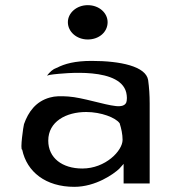

<svg xmlns="http://www.w3.org/2000/svg" viewBox="-20 -721 658 744"><path d="M200 -458H199C185 -453 174 -443 162 -428C168 -430 178 -432 188 -433C220 -436 459 -466 471 -352C472 -345 472 -338 471 -331C469 -310 447 -308 429 -310C382 -315 301 -343 245 -347C215 -349 194 -349 173 -343C119 -328 90 -288 73 -240C71 -235 57 -139 66 -141C84 -55 157 3 268 3C351 3 421 -47 442 -67L459 -86V-10H560V-320C560 -352 558 -382 554 -411C545 -464 447 -485 335 -485C271 -485 230 -474 200 -458ZM299 -68C221 -68 167 -109 167 -176C167 -250 236 -287 314 -287C372 -287 428 -265 443 -244L444 -243V-242C450 -223 455 -201 455 -179C455 -137 389 -68 299 -68ZM243 -635C243 -598 277 -568 320 -568C364 -568 397 -597 397 -635C397 -671 364 -701 320 -701C277 -701 243 -671 243 -635Z"/></svg>

Font: Bluebird
Style: LiExt
Weight: 300
Designer: Jasper
Foundry: Cannot Into Space Fonts
Version: Version 0.98